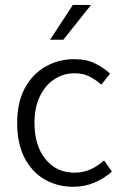

<svg xmlns="http://www.w3.org/2000/svg" viewBox="-20 -731 493 764"><path d="M271.5 12.2Q208 12.2 157.5 -17.1Q106.9 -46.4 77.6 -103Q48.3 -159.7 48.3 -241.7Q48.3 -325.2 79.6 -381.6Q110.8 -438 162.6 -466.8Q214.4 -495.6 275.4 -495.6Q324.2 -495.6 358.9 -478.3Q393.6 -460.9 418 -438L383.3 -394Q360.8 -414.1 335.2 -426.8Q309.6 -439.5 277.8 -439.5Q231.9 -439.5 195.6 -415.3Q159.2 -391.1 138.2 -346.9Q117.2 -302.7 117.2 -241.7Q117.2 -151.9 160.9 -97.9Q204.6 -43.9 276.4 -43.9Q312.5 -43.9 342 -57.9Q371.6 -71.8 394 -92.8L425.3 -48.3Q393.6 -20 354.7 -3.9Q315.9 12.2 271.5 12.2ZM179.2 -572.8 270 -711.4H342.3L231.9 -572.8Z"/></svg>

Font: Varta Light Light
Style: Regular
Weight: 300
Version: Version 1.004